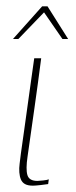

<svg xmlns="http://www.w3.org/2000/svg" viewBox="-20 -583 239 606"><path d="M110 -399Q100 -321 89 -244Q78 -167 67 -89Q61 -49 66.5 -30.5Q72 -12 98 -12Q103 -12 116.5 -13.5Q130 -15 134 -17L132 -2Q127 -1 109 1Q91 3 84 3Q68 3 59 -2Q50 -7 46 -16.5Q42 -26 41 -39Q40 -52 42 -67Q44 -82 46 -99Q51 -136 56.5 -173.5Q62 -211 67 -249Q72 -287 77.5 -324.5Q83 -362 88 -399Q93 -399 99 -399Q105 -399 110 -399ZM21 -460 113 -563H130L195 -460H177L119 -544L38 -460Z"/></svg>

Font: Genos Thin Thin
Style: Italic
Weight: 250
Italic angle: -8°
Version: Version 1.010